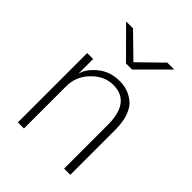

<svg xmlns="http://www.w3.org/2000/svg" viewBox="-215 -868 981 981"><g transform="rotate(45 275.5 -378.0)"><path d="M88.9 0V-501H131.8V-397.5H132.8Q141.6 -437.5 189.9 -477.5Q238.3 -517.6 307.6 -517.6Q336.9 -517.6 362.8 -509.3Q388.7 -501 413.6 -481.4Q438.5 -461.9 453.1 -421.9Q467.8 -381.8 467.8 -324.2V0H422.9V-315.4Q422.9 -480.5 298.8 -480.5Q234.4 -480.5 183.6 -428.2Q132.8 -376 132.8 -304.7V0ZM115.2 -755.9H165L289.1 -634.8L413.1 -755.9H462.9L310.5 -603.5H266.6Z"/></g></svg>

Font: Gothic A1 ExtraLight
Style: Regular
Weight: 275
Designer: HanYang I&C Co.,Ltd.
Foundry: HanYang I&C Co.,Ltd.
Version: Version 2.50